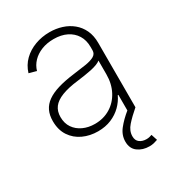

<svg xmlns="http://www.w3.org/2000/svg" viewBox="-180 -656 890 972"><g transform="rotate(-30 264.5 -170.0)"><path d="M221.2 11.2Q173.8 11.2 134.3 -7.1Q94.7 -25.4 71 -61Q47.4 -96.7 47.4 -147.9Q47.4 -182.6 59.6 -208.3Q71.8 -233.9 97.4 -252.2Q123 -270.5 162.6 -282.5Q202.1 -294.4 255.9 -301.3Q298.8 -306.6 331.5 -311.8Q364.3 -316.9 382.6 -327.4Q400.9 -337.9 400.9 -358.4V-378.4Q400.9 -417.5 383.3 -446Q365.7 -474.6 333.7 -490.5Q301.8 -506.3 258.3 -506.3Q218.8 -506.3 187 -493.7Q155.3 -481 134.3 -459Q113.3 -437 105 -408.2L62 -419.9Q74.7 -460.9 103.5 -489Q132.3 -517.1 172.4 -532Q212.4 -546.9 257.8 -546.9Q295.4 -546.9 329.1 -536.1Q362.8 -525.4 388.9 -503.9Q415 -482.4 429.9 -450.7Q444.8 -418.9 444.8 -376V0H401.4V-97.7H397.9Q383.8 -67.4 358.9 -42.7Q334 -18.1 299.3 -3.4Q264.6 11.2 221.2 11.2ZM226.1 -29.3Q276.9 -29.3 316.4 -53.5Q356 -77.6 378.4 -120.4Q400.9 -163.1 400.9 -218.3V-298.3Q392.1 -291 377.2 -285.4Q362.3 -279.8 343.3 -275.6Q324.2 -271.5 302.7 -268.3Q281.2 -265.1 259.3 -262.2Q200.7 -255.4 163.3 -240.7Q126 -226.1 108.6 -203.1Q91.3 -180.2 91.3 -146.5Q91.3 -109.9 109.1 -83.7Q127 -57.6 157.5 -43.5Q188 -29.3 226.1 -29.3ZM408.2 207Q369.1 207 341.3 186.5Q313.5 166 313.5 125.5Q313.5 87.4 338.9 55.4Q364.3 23.4 402.3 -7.3L444.8 0Q407.2 32.2 382.6 60.1Q357.9 87.9 357.9 120.1Q357.9 144.5 373.8 156.2Q389.6 168 413.6 168Q422.9 168 430.9 166Q439 164.1 445.3 161.6L457 197.3Q446.8 201.2 434.8 204.1Q422.9 207 408.2 207Z"/></g></svg>

Font: Inter 18pt ExtraLight
Style: Regular
Weight: 250
Designer: Rasmus Andersson
Foundry: rsms
Version: Version 4.001;git-66647c0bb